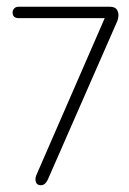

<svg xmlns="http://www.w3.org/2000/svg" viewBox="-20 -564 385 573"><path d="M102.1 -11.2Q85.9 -11.2 85.9 -29.3Q85.9 -35.6 87.9 -40L292.5 -509.8H36.1Q17.6 -509.8 17.6 -526.9Q17.6 -533.2 22.2 -538.6Q26.9 -543.9 36.1 -543.9H307.1Q322.3 -543.9 327.9 -536.4Q333.5 -528.8 333.5 -519Q333.5 -509.3 329.6 -500L122.6 -27.8Q114.7 -11.2 102.1 -11.2Z"/></svg>

Font: Gruppo
Style: Regular
Weight: 400
Designer: Vernon Adams
Foundry: Vernon Adams
Version: Version 1.001; ttfautohint (v1.8.4.7-5d5b);gftools[0.9.28]